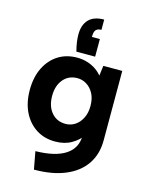

<svg xmlns="http://www.w3.org/2000/svg" viewBox="-139 -851 877 1137"><g transform="rotate(15 299.0 -283.0)"><path d="M245 -540Q237 -570 233.5 -595.5Q230 -621 230 -641Q230 -701 261.5 -733.5Q293 -766 355 -766V-703Q334 -703 323.5 -693Q313 -683 312 -662L311 -648H360V-540ZM421 -500H537V-74Q537 11 495 72.5Q453 134 373.5 167Q294 200 183 200L163 92Q284 90 346.5 49Q409 8 409 -69V-71L426 -77Q402 -42 360 -17.5Q318 7 260 7Q194 7 144 -25Q94 -57 65.5 -114.5Q37 -172 37 -250Q37 -328 65.5 -386Q94 -444 144 -475.5Q194 -507 260 -507Q294 -507 323.5 -497.5Q353 -488 375.5 -472.5Q398 -457 413 -438ZM174 -250Q174 -187 206.5 -148.5Q239 -110 293 -110Q324 -110 350 -126.5Q376 -143 392.5 -175Q409 -207 409 -250Q409 -295 392.5 -326Q376 -357 349.5 -373.5Q323 -390 293 -390Q239 -390 206.5 -351.5Q174 -313 174 -250Z"/></g></svg>

Font: Albert Sans
Style: Bold
Weight: 700
Designer: Andreas Rasmussen
Foundry: a.Foundry
Version: Version 1.025